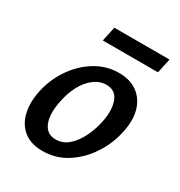

<svg xmlns="http://www.w3.org/2000/svg" viewBox="-145 -686 750 799"><g transform="rotate(30 230.0 -286.0)"><path d="M172 11Q116 11 82 -16Q48 -43 36.5 -89Q25 -135 36 -192Q49 -257 85 -311Q121 -365 173.5 -397.5Q226 -430 287 -430Q341 -430 376 -404Q411 -378 424 -333Q437 -288 424 -228Q411 -164 375 -109.5Q339 -55 287 -22Q235 11 172 11ZM195 -58Q230 -58 256.5 -81.5Q283 -105 301.5 -143Q320 -181 328 -222Q340 -281 325 -321Q310 -361 266 -361Q235 -361 207.5 -340.5Q180 -320 160.5 -283.5Q141 -247 132 -198Q120 -135 136.5 -96.5Q153 -58 195 -58ZM160 -513 175 -583H440L425 -513Z"/></g></svg>

Font: Ysabeau Office SemiBold
Style: Italic
Weight: 600
Italic angle: -12°
Designer: Christian Thalmann (Catharsis Fonts)
Version: Version 2.001;gftools[0.9.30]; featfreeze: tnum,lnum,ss02